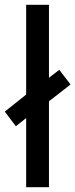

<svg xmlns="http://www.w3.org/2000/svg" viewBox="-41 -780 314 800"><path d="M68 0H163V-358L253 -428L206 -489L163 -456V-760H68V-386L-21 -315L25 -254L68 -288Z"/></svg>

Font: Noto Sans Gujarati ExtraCondensed Medium
Style: Regular
Weight: 500
Width: 2
Designer: Jelle Bosma - Monotype Design Team, Universal Thirst
Foundry: Monotype Imaging Inc.
Version: Version 2.106